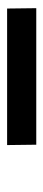

<svg xmlns="http://www.w3.org/2000/svg" viewBox="189 -940 122 540"><g transform="rotate(-90 250.0 -670.0)"><path d="M113 -629 112 -711H496L497 -629Z"/></g></svg>

Font: Iosevka Term Curly Extrabold
Style: Italic
Weight: 800
Italic angle: -9°
Designer: Belleve Invis
Foundry: Belleve Invis
Version: Version 32.3.0